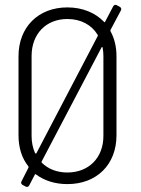

<svg xmlns="http://www.w3.org/2000/svg" viewBox="-20 -738 570 778"><path d="M466 -710 453 -717C448 -720 442 -718 439 -713L406 -650C405 -647 403 -647 401 -650C366 -686 315 -708 253 -708C135 -708 55 -628 55 -510V-190C55 -139 69 -96 95 -64C96 -62 96 -60 95 -58L67 -3C64 2 66 8 71 11L84 18C89 21 95 19 98 14L121 -30C122 -33 124 -33 126 -31C160 -6 203 8 253 8C372 8 452 -71 452 -190V-510C452 -548 444 -582 428 -611C427 -613 427 -615 428 -617L470 -696C473 -701 471 -707 466 -710ZM108 -187V-511C108 -601 167 -661 253 -661C308 -661 351 -637 375 -598C377 -596 377 -594 376 -592L128 -118C127 -115 124 -115 122 -118C113 -138 108 -161 108 -187ZM399 -511V-187C399 -99 340 -39 253 -39C211 -39 175 -53 149 -79C148 -80 148 -82 149 -84L391 -545C393 -549 396 -548 396 -544C398 -533 399 -522 399 -511Z"/></svg>

Font: Barlow Semi Condensed Light
Style: Regular
Weight: 300
Width: 4
Designer: Jeremy Tribby
Foundry: Tribby Type
Version: Version 1.422;hotconv 1.0.109;makeotfexe 2.5.65596